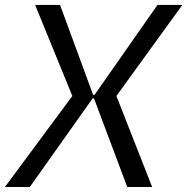

<svg xmlns="http://www.w3.org/2000/svg" viewBox="-41 -747 749 767"><path d="M78.1 0 328.8 -353.7H334.5L467.3 0H566.8L424 -363.6L687.5 -727.3H588.1L336.6 -367.9H331L198.9 -727.3H99.4L247.9 -363.6L-21.3 0Z"/></svg>

Font: Riot Sans 2.0
Style: Italic
Weight: 400
Italic angle: -9.39999°
Designer: Rasmus Andersson
Foundry: rsms
Version: Version 3.006;hotconv 1.0.109;makeotfexe 2.5.65596